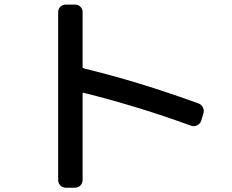

<svg xmlns="http://www.w3.org/2000/svg" viewBox="-20 -790 1040 859"><path d="M275.4 49.8Q260.7 49.8 250.5 40Q240.2 30.3 240.2 14.6V-735.4Q240.2 -750 250 -759.8Q259.8 -769.5 275.4 -769.5H315.4Q330.1 -769.5 339.8 -759.8Q349.6 -750 349.6 -735.4V-489.3Q349.6 -485.4 356.4 -483.4Q593.8 -426.8 868.2 -327.1Q881.8 -322.3 888.2 -308.6Q894.5 -294.9 889.6 -281.2L879.9 -249Q875 -235.4 861.3 -229Q847.7 -222.7 835 -227.5Q599.6 -313.5 353.5 -375Q352.5 -376 351.1 -374.5Q349.6 -373 349.6 -371.1V14.6Q349.6 29.3 339.8 39.6Q330.1 49.8 315.4 49.8Z"/></svg>

Font: Rounded-L Mgen+ 1m medium
Style: Regular
Weight: 500
Designer: [Source Han Sans]
Ryoko NISHIZUKA  (kana & ideographs); Paul D. Hunt (Latin, Greek & Cyrillic); Wenlong ZHANG  (bopomofo
Version: Version 1.059.20150602